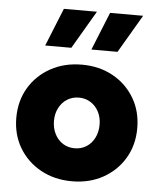

<svg xmlns="http://www.w3.org/2000/svg" viewBox="-53 -778 687 833"><g transform="rotate(5 290.5 -361.0)"><path d="M291 9.8Q214.8 9.8 155 -23.2Q95.2 -56.2 61 -113.5Q26.9 -170.9 26.9 -244.1Q26.9 -317.4 61 -374.8Q95.2 -432.1 155 -465.1Q214.8 -498 291 -498Q367.2 -498 426.5 -465.1Q485.8 -432.1 519.8 -374.8Q553.7 -317.4 553.7 -244.1Q553.7 -170.9 519.8 -113.5Q485.8 -56.2 426.5 -23.2Q367.2 9.8 291 9.8ZM290.5 -133.8Q318.8 -133.8 341.3 -147.9Q363.8 -162.1 376.7 -187.5Q389.6 -212.9 389.6 -245.1Q389.6 -276.4 376.7 -301.3Q363.8 -326.2 341.3 -340.3Q318.8 -354.5 290.5 -354.5Q261.7 -354.5 239.3 -340.3Q216.8 -326.2 203.9 -301.3Q190.9 -276.4 190.9 -245.1Q190.9 -212.9 203.9 -187.5Q216.8 -162.1 239.3 -147.9Q261.7 -133.8 290.5 -133.8ZM238.3 -566.9H124.5L191.4 -732.4H335.4ZM439.5 -566.9H325.7L392.6 -732.4H536.6Z"/></g></svg>

Font: Kumbh Sans ExtraBold
Style: Regular
Weight: 800
Version: Version 1.005